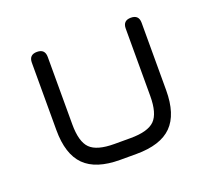

<svg xmlns="http://www.w3.org/2000/svg" viewBox="-90 -599 790 715"><g transform="rotate(-20 305.0 -242.0)"><path d="M87.5 -185.5V-452.5Q87.5 -484 119 -484Q150.5 -484 150.5 -452.5V-185.5Q150.5 -116.5 177.2 -89.8Q204 -63 273 -63H337Q406 -63 432.8 -89.8Q459.5 -116.5 459.5 -185.5V-452.5Q459.5 -484 491 -484Q522.5 -484 522.5 -452.5V-185.5Q522.5 -90 477.8 -45Q433 0 337 0H273Q177.5 0 132.5 -45Q87.5 -90 87.5 -185.5Z"/></g></svg>

Font: Jura Light Medium
Style: Regular
Weight: 500
Version: Version 5.106